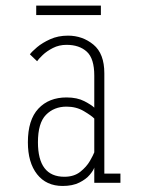

<svg xmlns="http://www.w3.org/2000/svg" viewBox="-20 -636 490 668"><path d="M198 11Q141 11 109 -29.8Q77 -70.5 77 -141Q77 -219 113.5 -258Q150 -297 211.5 -297Q248.5 -297 273.8 -283.8Q299 -270.5 308 -261.5V-373Q308 -432.5 282 -456.2Q256 -480 211.5 -480Q185.5 -480 164 -469Q142.5 -458 128.2 -444.2Q114 -430.5 109 -423L84 -447Q91 -456.5 109 -471.8Q127 -487 154.5 -499.5Q182 -512 216.5 -512Q267 -512 305 -480.8Q343 -449.5 343 -381V-32H399V0H308V-53Q305 -43 292.2 -27.8Q279.5 -12.5 256 -0.8Q232.5 11 198 11ZM204 -21Q237.5 -21 259.2 -38.2Q281 -55.5 292.8 -76Q304.5 -96.5 308 -106V-223.5Q298.5 -233.5 272 -249.2Q245.5 -265 211.5 -265Q168 -265 140 -236.5Q112 -208 112 -141Q112 -21 204 -21ZM106 -583.5V-616.5H331V-583.5Z"/></svg>

Font: Trispace Condensed Thin
Style: Regular
Weight: 100
Width: 3
Designer: Tyler Finck
Foundry: Etcetera Type Company
Version: Version 1.210; ttfautohint (v1.8.3)